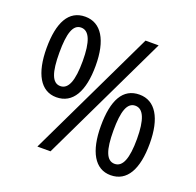

<svg xmlns="http://www.w3.org/2000/svg" viewBox="-128 -859 1026 1004"><g transform="rotate(20 385.0 -357.0)"><path d="M181 -724C89 -724 46 -643 46 -501C46 -360 93 -276 181 -276C273 -276 319 -359 319 -501C319 -643 270 -724 181 -724ZM592 -714H519L177 0H250ZM180 -663C225 -663 247 -609 247 -501C247 -392 226 -338 181 -338C135 -338 117 -393 117 -501C117 -609 135 -663 180 -663ZM587 -438C495 -438 452 -359 452 -215C452 -74 499 10 587 10C679 10 724 -73 724 -215C724 -357 675 -438 587 -438ZM586 -376C631 -376 653 -322 653 -215C653 -107 632 -53 587 -53C541 -53 522 -107 522 -215C522 -323 541 -376 586 -376Z"/></g></svg>

Font: Noto Sans Lao SemiCondensed
Style: Regular
Weight: 400
Width: 4
Designer: Monotype Design Team
Foundry: Monotype Imaging Inc.
Version: Version 2.003